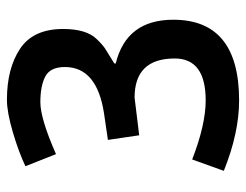

<svg xmlns="http://www.w3.org/2000/svg" viewBox="-96 -586 693 540"><g transform="rotate(-90 250.0 -316.5)"><path d="M139 -271 126 -359 201 -370Q331 -390 331 -480Q331 -521 304.5 -535Q278 -549 232 -549Q186 -549 86 -505L52 -591Q92 -610 148 -626.5Q204 -643 239 -643Q327 -643 382.5 -606Q438 -569 438 -485Q438 -420 410 -391Q394 -374 381.5 -366Q369 -358 341 -341V-337Q464 -307 464 -175Q464 10 237 10Q146 10 39 -33L71 -122Q169 -84 237 -84Q355 -84 355 -171Q355 -284 245 -284Z"/></g></svg>

Font: TypoPRO Lekton
Style: Bold
Weight: 700
Monospace: yes
Designer: Paolo Mazzetti, Luciano Perondi, Raffaele Flato, Elena Papassissa, Emilio Macchia, Michela Povoleri, Tobias Seemiller, R
Version: Version 34.000